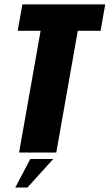

<svg xmlns="http://www.w3.org/2000/svg" viewBox="-20 -695 500 875"><path d="M67 0 165 -554.5H60.5L82 -675H459.5L438.5 -554.5H334.5L236.5 0ZM49.7 159.6 118.1 29.5H222.8L105 159.6Z"/></svg>

Font: Anybody Condensed ExtraBold
Style: Italic
Weight: 800
Width: 3
Italic angle: -10°
Designer: Tyler Finck
Foundry: Etcetera Type Company
Version: Version 1.010; ttfautohint (v1.8.3) -l 8 -r 50 -G 200 -x 14 